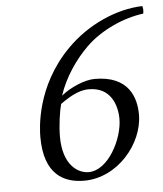

<svg xmlns="http://www.w3.org/2000/svg" viewBox="-48 -655 602 707"><g transform="rotate(-5 253.0 -301.0)"><path d="M505 -584C507 -594 507 -603 504 -612C408 -609 301 -562 223 -483C92 -351 88 -194 88 -164C88 -25 161 10 235 10C360 10 457 -109 457 -215C457 -279 431 -360 306 -360C269 -360 215 -337 181 -309C203 -376 246 -438 291 -482C348 -538 433 -575 505 -584ZM175 -279C224 -315 256 -324 281 -324C363 -324 384 -255 384 -205C384 -134 328 -20 254 -20C215 -20 160 -54 160 -159C160 -201 168 -255 175 -279Z"/></g></svg>

Font: Libertinus Serif
Style: Italic
Weight: 400
Italic angle: -12°
Designer: Philipp H. Poll, Khaled Hosny
Foundry: Caleb Maclennan
Version: Version 7.050;RELEASE